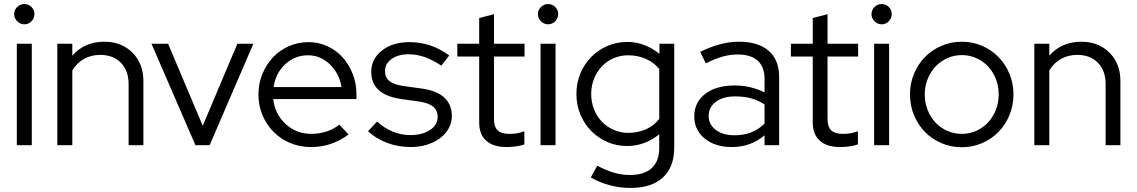

<svg xmlns="http://www.w3.org/2000/svg" viewBox="-20 -717 5613 948"><path d="M100 -597Q80 -597 65 -612Q50 -627 50 -647Q50 -668 65 -682.5Q80 -697 100 -697Q121 -697 135.5 -682.5Q150 -668 150 -647Q150 -627 135.5 -612Q121 -597 100 -597ZM137 -501V0H63V-501Z M263 0V-501H337V-442Q366 -476 406 -493.5Q446 -511 495 -511Q580 -511 634 -457Q688 -403 688 -317V0H615V-302Q615 -368 577 -407Q539 -446 475 -446Q430 -446 394.5 -426Q359 -406 337 -369V0Z M945 0 728 -501H810L981 -96L1152 -501H1231L1015 0Z M1701 -53Q1659 -22 1613.5 -6.5Q1568 9 1514 9Q1460 9 1412.5 -11Q1365 -31 1330.5 -66Q1296 -101 1276 -148.5Q1256 -196 1256 -251Q1256 -305 1275.5 -352Q1295 -399 1328 -434Q1361 -469 1406.5 -489Q1452 -509 1503 -509Q1553 -509 1596.5 -489Q1640 -469 1671.5 -434Q1703 -399 1721.5 -352Q1740 -305 1740 -251V-228H1329Q1337 -154 1390 -105Q1443 -56 1517 -56Q1556 -56 1593 -68Q1630 -80 1655 -102ZM1501 -444Q1436 -444 1388.5 -400Q1341 -356 1331 -287H1666Q1656 -353 1609.5 -398.5Q1563 -444 1501 -444Z M1797 -69 1842 -117Q1876 -85 1918.5 -67.5Q1961 -50 2005 -50Q2065 -50 2103 -75Q2141 -100 2141 -140Q2141 -172 2118.5 -190.5Q2096 -209 2048 -216L1961 -228Q1886 -239 1849.5 -272.5Q1813 -306 1813 -363Q1813 -426 1866 -467.5Q1919 -509 2001 -509Q2055 -509 2103.5 -493Q2152 -477 2198 -443L2159 -393Q2117 -421 2077.5 -435Q2038 -449 1997 -449Q1946 -449 1913.5 -426Q1881 -403 1881 -366Q1881 -334 1903 -316.5Q1925 -299 1974 -292L2061 -280Q2136 -270 2173.5 -235.5Q2211 -201 2211 -144Q2211 -112 2195.5 -83.5Q2180 -55 2152.5 -34.5Q2125 -14 2088 -2.5Q2051 9 2008 9Q1946 9 1891.5 -11.5Q1837 -32 1797 -69Z M2346 -112V-438H2238V-501H2346V-628L2419 -647V-501H2570V-438H2419V-131Q2419 -91 2437 -73.5Q2455 -56 2496 -56Q2517 -56 2533.5 -59Q2550 -62 2569 -69V-4Q2550 3 2526.5 6Q2503 9 2481 9Q2416 9 2381 -22Q2346 -53 2346 -112Z M2686 -597Q2666 -597 2651 -612Q2636 -627 2636 -647Q2636 -668 2651 -682.5Q2666 -697 2686 -697Q2707 -697 2721.5 -682.5Q2736 -668 2736 -647Q2736 -627 2721.5 -612Q2707 -597 2686 -597ZM2723 -501V0H2649V-501Z M3076 4Q3024 4 2978.5 -16Q2933 -36 2899 -70.5Q2865 -105 2845.5 -152Q2826 -199 2826 -253Q2826 -307 2845.5 -354Q2865 -401 2899 -435.5Q2933 -470 2979 -490Q3025 -510 3078 -510Q3121 -510 3161.5 -494.5Q3202 -479 3236 -451V-501H3309V12Q3309 108 3253 159.5Q3197 211 3093 211Q3041 211 2990 197.5Q2939 184 2897 159L2929 101Q2974 125 3012.5 136Q3051 147 3090 147Q3161 147 3198 113Q3235 79 3235 13V-54Q3201 -26 3160.5 -11Q3120 4 3076 4ZM2899 -253Q2899 -213 2913 -177.5Q2927 -142 2951.5 -116.5Q2976 -91 3010 -76Q3044 -61 3082 -61Q3130 -61 3170 -79Q3210 -97 3235 -130V-376Q3210 -408 3169.5 -426Q3129 -444 3082 -444Q3043 -444 3009.5 -429.5Q2976 -415 2951.5 -389Q2927 -363 2913 -328Q2899 -293 2899 -253Z M3593 9Q3511 9 3459.5 -33Q3408 -75 3408 -142Q3408 -212 3462 -253.5Q3516 -295 3608 -295Q3648 -295 3685.5 -286Q3723 -277 3755 -261V-327Q3755 -387 3721 -417.5Q3687 -448 3622 -448Q3585 -448 3547.5 -437.5Q3510 -427 3465 -404L3437 -461Q3491 -487 3537 -499Q3583 -511 3629 -511Q3724 -511 3775.5 -466Q3827 -421 3827 -337V0H3755V-49Q3721 -20 3680.5 -5.5Q3640 9 3593 9ZM3479 -144Q3479 -102 3514.5 -75.5Q3550 -49 3606 -49Q3651 -49 3688 -63Q3725 -77 3755 -107V-201Q3724 -222 3688.5 -231.5Q3653 -241 3610 -241Q3550 -241 3514.5 -214.5Q3479 -188 3479 -144Z M3993 -112V-438H3885V-501H3993V-628L4066 -647V-501H4217V-438H4066V-131Q4066 -91 4084 -73.5Q4102 -56 4143 -56Q4164 -56 4180.5 -59Q4197 -62 4216 -69V-4Q4197 3 4173.5 6Q4150 9 4128 9Q4063 9 4028 -22Q3993 -53 3993 -112Z M4333 -597Q4313 -597 4298 -612Q4283 -627 4283 -647Q4283 -668 4298 -682.5Q4313 -697 4333 -697Q4354 -697 4368.5 -682.5Q4383 -668 4383 -647Q4383 -627 4368.5 -612Q4354 -597 4333 -597ZM4370 -501V0H4296V-501Z M4473 -251Q4473 -305 4493 -353Q4513 -401 4547.5 -436Q4582 -471 4629 -491Q4676 -511 4729 -511Q4782 -511 4828.5 -491Q4875 -471 4909.5 -436Q4944 -401 4964 -353Q4984 -305 4984 -251Q4984 -196 4964 -148Q4944 -100 4909.5 -65Q4875 -30 4828.5 -10Q4782 10 4729 10Q4676 10 4629 -10Q4582 -30 4547.5 -65Q4513 -100 4493 -148Q4473 -196 4473 -251ZM4729 -56Q4767 -56 4800.5 -71Q4834 -86 4858.5 -112.5Q4883 -139 4897 -174.5Q4911 -210 4911 -251Q4911 -292 4897 -327.5Q4883 -363 4858.5 -389Q4834 -415 4800.5 -430Q4767 -445 4729 -445Q4691 -445 4657.5 -430Q4624 -415 4599.5 -389Q4575 -363 4560.5 -327.5Q4546 -292 4546 -251Q4546 -210 4560 -174.5Q4574 -139 4598.5 -112.5Q4623 -86 4657 -71Q4691 -56 4729 -56Z M5087 0V-501H5161V-442Q5190 -476 5230 -493.5Q5270 -511 5319 -511Q5404 -511 5458 -457Q5512 -403 5512 -317V0H5439V-302Q5439 -368 5401 -407Q5363 -446 5299 -446Q5254 -446 5218.5 -426Q5183 -406 5161 -369V0Z"/></svg>

Font: Red Hat Display
Style: Regular
Weight: 400
Designer: Pentagram / MCKL
Foundry: Pentagram / MCKL
Version: Version 1.003; Red Hat Display